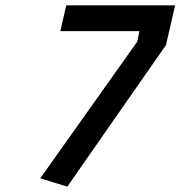

<svg xmlns="http://www.w3.org/2000/svg" viewBox="-20 -680 673 716"><path d="M205 -564 227 -660H633L599 -512L231 16L130 -15L492 -525L500 -564Z"/></svg>

Font: Titillium Web
Style: SemiBold Italic
Weight: 600
Italic angle: -13°
Version: Version 1.001;PS 57.000;hotconv 1.0.70;makeotf.lib2.5.55311